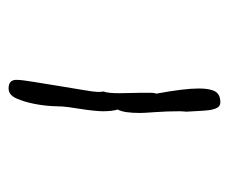

<svg xmlns="http://www.w3.org/2000/svg" viewBox="-63 -512 533 447"><g transform="rotate(-90 203.5 -288.5)"><path d="M241 -519V-514Q241 -505 236.5 -477.5Q232 -450 227 -419Q222 -388 217.5 -361.5Q213 -335 213 -328Q213 -318 214 -314Q212 -309 211 -300Q210 -291 210 -277Q210 -265 210.5 -250.5Q211 -236 211 -225Q211 -213 211 -204.5Q211 -196 209 -191Q221 -126 221 -92Q221 -66 214 -54Q207 -42 189 -42Q180 -42 176 -49.5Q172 -57 170.5 -69Q169 -81 168.5 -95Q168 -109 167 -121Q167 -123 167.5 -127Q168 -131 168 -136Q168 -166 166 -193Q164 -220 164 -229Q164 -267 172 -281Q168 -294 168 -315Q168 -323 169.5 -338Q171 -353 173.5 -368Q176 -383 177.5 -395Q179 -407 179 -409Q179 -414 180 -434Q181 -454 185.5 -476.5Q190 -499 198 -517Q206 -535 221 -535Q240 -535 241 -519Z"/></g></svg>

Font: Gaegu Light
Style: Regular
Weight: 300
Designer: JIKJI
Foundry: JIKJI
Version: Version 1.00